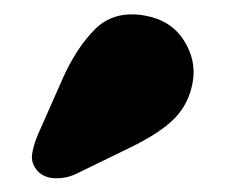

<svg xmlns="http://www.w3.org/2000/svg" viewBox="-20 -778 320 272"><path d="M68.5 -666Q88.5 -711 115.2 -737.2Q142 -763.5 185 -756Q222 -749.5 240.2 -721.2Q258.5 -693 253 -661.5Q247.5 -631 227.5 -610.5Q207.5 -590 165.5 -569.5L87.5 -531.5Q73.5 -525 58 -525.5Q42.5 -526 33.5 -535.5Q23.5 -546.5 25.5 -559.8Q27.5 -573 34 -588Z"/></svg>

Font: Fraunces 9pt S100 Black
Style: Regular
Weight: 900
Version: Version 1.000; ttfautohint (v1.8.3)